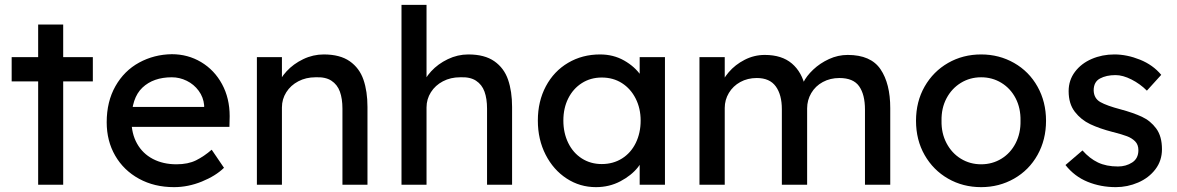

<svg xmlns="http://www.w3.org/2000/svg" viewBox="-20 -760 4843 790"><path d="M137 0V-659H240V0ZM28 -425V-525H362V-425Z M901 -69Q867 -36 810.5 -13Q754 10 696 10Q615 10 552 -24.5Q489 -59 454 -119.5Q419 -180 419 -257Q419 -342 455 -405.5Q491 -469 552.5 -502.5Q614 -536 687 -537Q753 -537 807.5 -504.5Q862 -472 893.5 -414Q925 -356 925 -282L924 -238H495L472 -320H835L820 -303V-327Q817 -360 797.5 -386.5Q778 -413 748.5 -427.5Q719 -442 687 -442Q611 -442 566 -399.5Q521 -357 521 -264Q521 -210 544 -169Q567 -128 609 -106Q651 -84 706 -84Q754 -84 787 -100.5Q820 -117 851 -144L902 -69Z M1492 -320V0H1389V-313Q1389 -354 1378.5 -383Q1368 -412 1343.5 -428Q1319 -444 1278 -442Q1239 -442 1207.5 -425.5Q1176 -409 1158 -380.5Q1140 -352 1140 -318V0H1037V-525H1140V-417L1122 -405Q1131 -436 1159 -466.5Q1187 -497 1227.5 -516.5Q1268 -536 1312 -536Q1379 -536 1419 -508Q1459 -480 1475.5 -432Q1492 -384 1492 -320Z M2087 -320V0H1984V-313Q1984 -354 1973.5 -383Q1963 -412 1938.5 -428Q1914 -444 1873 -442Q1834 -442 1802.5 -425.5Q1771 -409 1753 -380.5Q1735 -352 1735 -318V0H1632V-740H1735V-417L1717 -405Q1726 -436 1754 -466.5Q1782 -497 1822.5 -516.5Q1863 -536 1907 -536Q1974 -536 2014 -508Q2054 -480 2070.5 -432Q2087 -384 2087 -320Z M2716 0H2612V-125L2632 -132Q2632 -106 2605 -72Q2578 -38 2532.5 -14Q2487 10 2432 10Q2366 10 2311.5 -25.5Q2257 -61 2225 -123.5Q2193 -186 2193 -264Q2193 -343 2226 -405Q2259 -467 2317.5 -501.5Q2376 -536 2449 -536Q2504 -536 2548 -511Q2592 -486 2617 -449.5Q2642 -413 2642 -381L2612 -389V-525H2716ZM2616 -264Q2616 -314 2595.5 -354.5Q2575 -395 2539 -418Q2503 -441 2456 -441Q2410 -441 2374 -418Q2338 -395 2318 -355Q2298 -315 2298 -264Q2298 -213 2318 -172Q2338 -131 2374 -108Q2410 -85 2456 -85Q2503 -85 2539.5 -108Q2576 -131 2596 -172Q2616 -213 2616 -264Z M3294 -399 3278 -403 3285 -420Q3298 -447 3326 -473.5Q3354 -500 3391 -517Q3428 -534 3468 -534Q3563 -534 3603 -475Q3643 -416 3643 -315V0H3539V-309Q3539 -371 3515 -405Q3491 -439 3434 -439Q3396 -439 3365.5 -422.5Q3335 -406 3318 -377Q3301 -348 3301 -314V0H3197V-311Q3197 -370 3172 -404.5Q3147 -439 3094 -439Q3056 -439 3026 -422.5Q2996 -406 2979 -377.5Q2962 -349 2962 -316V0H2858V-525H2962V-413L2943 -401Q2952 -432 2978.5 -463Q3005 -494 3044 -514Q3083 -534 3127 -534Q3197 -534 3238.5 -498.5Q3280 -463 3294 -399Z M4017 10Q3942 10 3881 -25Q3820 -60 3784.5 -122Q3749 -184 3749 -263Q3749 -342 3784.5 -404Q3820 -466 3881 -501Q3942 -536 4017 -536Q4091 -536 4152.5 -501Q4214 -466 4249 -403.5Q4284 -341 4284 -263Q4284 -185 4249 -122.5Q4214 -60 4152.5 -25Q4091 10 4017 10ZM4017 -442Q3971 -442 3933.5 -419Q3896 -396 3874.5 -355.5Q3853 -315 3854 -263Q3853 -212 3874.5 -171Q3896 -130 3933.5 -107Q3971 -84 4017 -84Q4063 -84 4100.5 -107Q4138 -130 4159 -171Q4180 -212 4179 -263Q4180 -315 4159 -355.5Q4138 -396 4100.5 -419Q4063 -442 4017 -442Z M4570 -451Q4532 -451 4506 -437Q4480 -423 4480 -388Q4481 -355 4507.5 -340Q4534 -325 4591 -310Q4643 -296 4678.5 -279.5Q4714 -263 4737.5 -231Q4761 -199 4761 -146Q4761 -99 4734 -63.5Q4707 -28 4663 -9Q4619 10 4571 10Q4509 10 4455 -12Q4401 -34 4364 -81L4434 -141Q4463 -108 4497.5 -91.5Q4532 -75 4580 -75Q4613 -75 4638.5 -91.5Q4664 -108 4664 -142Q4664 -165 4650.5 -178.5Q4637 -192 4617 -199.5Q4597 -207 4559 -217H4558Q4504 -231 4466 -249Q4428 -267 4402.5 -300Q4377 -333 4377 -385Q4377 -430 4403 -464.5Q4429 -499 4472 -517.5Q4515 -536 4565 -536Q4617 -536 4670.5 -514.5Q4724 -493 4758 -452L4699 -387Q4671 -415 4635.5 -433Q4600 -451 4570 -451Z"/></svg>

Font: Lexend
Style: Regular
Weight: 400
Designer: Thomas Jockin
Foundry: Lexend
Version: Version 1.000